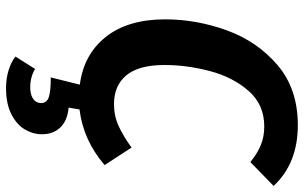

<svg xmlns="http://www.w3.org/2000/svg" viewBox="-205 -543 1005 635"><g transform="rotate(90 297.5 -225.5)"><path d="M342 14 336 50Q379 54 401.5 77.5Q424 101 424 138Q424 168 408 195Q392 222 357.5 239.5Q323 257 272 257Q239 257 212 248.5Q185 240 167 226L208 161Q235 177 269 177Q292 177 306 168Q320 159 321 142Q321 123 302.5 116Q284 109 236 109L260 13Q160 0 102 -73Q44 -146 44 -269Q44 -373 80.5 -473.5Q117 -574 195.5 -641Q274 -708 394 -708Q520 -708 595 -628L516 -551Q488 -574 460 -585.5Q432 -597 398 -597Q326 -597 280.5 -545Q235 -493 215 -417Q195 -341 195 -267Q195 -182 229 -141Q263 -100 324 -100Q363 -100 396 -115Q429 -130 468 -158L526 -69Q443 2 342 14Z"/></g></svg>

Font: Fira Sans SemiBold
Style: Italic
Weight: 600
Italic angle: -8°
Designer: bBox Type GmbH & Carrois Corporate GbR & Edenspiekermann AG
Foundry: bBox Type GmbH & Carrois Corporate GbR & Edenspiekermann AG
Version: Version 4.301